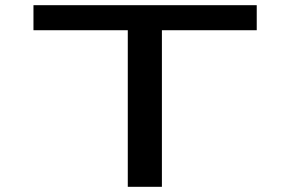

<svg xmlns="http://www.w3.org/2000/svg" viewBox="-20 -720 1140 740"><path d="M472.5 0V-603.5H109V-700H969.5V-603.5H604V0Z"/></svg>

Font: Trispace Expanded Medium
Style: Regular
Weight: 500
Width: 7
Designer: Tyler Finck
Foundry: Etcetera Type Company
Version: Version 1.210; ttfautohint (v1.8.3)